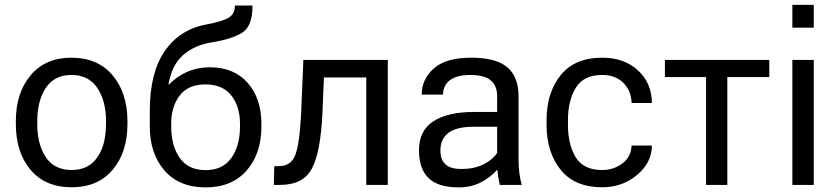

<svg xmlns="http://www.w3.org/2000/svg" viewBox="-20 -782 3540 812"><path d="M283 10Q171.5 10 109.2 -63.8Q47 -137.5 47 -258V-269.5Q47 -389 109.5 -463.5Q172 -538 282 -538Q393.5 -538 456.2 -463.5Q519 -389 519 -269.5V-258Q519 -138 456.5 -64Q394 10 283 10ZM283 -63Q355.5 -63 392 -117.5Q413 -148.5 420.8 -184.5Q428.5 -220.5 428.5 -269.5Q428.5 -354.5 391.8 -409.8Q355 -465 282 -465Q209.5 -465 173.5 -409.8Q137.5 -354.5 137.5 -269.5V-258Q137.5 -171.5 173.8 -117.2Q210 -63 283 -63Z M849.5 -62.5Q922 -62.5 958.5 -114Q995 -165.5 995 -247V-259Q995 -331.5 958.2 -378.2Q921.5 -425 848.5 -425Q776 -425 740 -378Q704 -331 704 -259V-247Q704 -165.5 740.2 -114Q776.5 -62.5 849.5 -62.5ZM849.5 10.5Q738 10.5 675.8 -60.8Q613.5 -132 613.5 -247V-313.5Q613.5 -474.5 676.8 -566Q740 -657.5 852 -678.5Q917.5 -690.5 945.5 -706.2Q973.5 -722 973.5 -758.5H1048Q1048 -672 1005 -644.2Q962 -616.5 871 -602Q802 -590.5 754.5 -549.2Q707 -508 692.5 -425L694 -424Q767 -497.5 866.5 -497.5Q969.5 -497.5 1027.5 -431.5Q1085.5 -365.5 1085.5 -259V-247Q1085.5 -132 1023 -60.8Q960.5 10.5 849.5 10.5Z M1620 0H1529V-454.5H1350L1343.5 -302Q1336 -139 1299.2 -69.5Q1262.5 0 1164.5 0H1138L1140 -79L1159.5 -79.5Q1211 -79.5 1229 -126.8Q1247 -174 1253.5 -302L1263 -528.5H1620Z M1920 10.5Q1833 10.5 1792.5 -28.8Q1752 -68 1752 -146.5Q1752 -230 1813 -269.2Q1874 -308.5 1985 -308.5H2082.5V-375.5Q2082.5 -420 2055 -442.5Q2027.5 -465 1968 -465Q1928 -465 1902.5 -454Q1877 -443 1865.2 -424.2Q1853.5 -405.5 1853.5 -382H1763.5Q1763.5 -447 1814.5 -492.5Q1865.5 -538 1973 -538Q2077.5 -538 2125.2 -497.8Q2173 -457.5 2173 -374.5V-106.5Q2173 -48.5 2186.5 0H2093.5Q2085 -38 2083.5 -65Q2055.5 -32.5 2014 -11Q1972.5 10.5 1920 10.5ZM1933.5 -67.5Q1986.5 -67.5 2025.8 -87.5Q2065 -107.5 2082.5 -135.5V-246H1982Q1842.5 -246 1842.5 -145Q1842.5 -67.5 1929 -67.5Z M2526.5 10Q2410.5 10 2351 -64Q2291.5 -138 2291.5 -254V-274.5Q2291.5 -389.5 2351 -463.8Q2410.5 -538 2526.5 -538Q2620 -538 2678.2 -484.2Q2736.5 -430.5 2737 -346.5H2651Q2650 -397 2616.8 -431Q2583.5 -465 2526.5 -465Q2448 -465 2415 -410.5Q2382 -356 2382 -274.5V-254Q2382 -170.5 2414.8 -116.8Q2447.5 -63 2526.5 -63Q2575.5 -63 2612.5 -91Q2649.5 -119 2651 -166.5H2737Q2736.5 -94 2674.2 -42Q2612 10 2526.5 10Z M3056 0H2966V-456H2792V-528.5H3233.5V-456H3056Z M3421.5 -665H3331V-761.5H3421.5ZM3421.5 0H3331V-528.5H3421.5Z"/></svg>

Font: Roberto Sans
Style: Regular
Weight: 400
Designer: Google (font) & Cristiano Sobral (main changes)
Version: Version 1.500; ttfautohint (v1.8.4.7-5d5b-dirty)